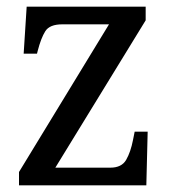

<svg xmlns="http://www.w3.org/2000/svg" viewBox="-20 -556 513 576"><path d="M37 0V-40L307 -483H167Q129 -483 116 -462.5Q103 -442 93 -403L91 -395H51L60 -536H417V-495L146 -53H311Q345 -53 358.5 -76.5Q372 -100 379 -136L384 -161H423L419 0Z"/></svg>

Font: Noto Serif Hebrew SemiCondensed
Style: Regular
Weight: 400
Width: 4
Designer: Monotype Design Team
Foundry: Monotype Imaging Inc.
Version: Version 2.004; ttfautohint (v1.8.4.7-5d5b)